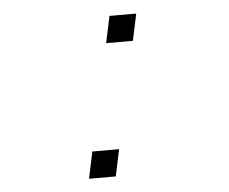

<svg xmlns="http://www.w3.org/2000/svg" viewBox="-41 -525 683 572"><g transform="rotate(-5 300.0 -239.0)"><path d="M203 0 220 -80H300L283 0ZM289 -398 306 -478H386L369 -398Z"/></g></svg>

Font: Geist Mono Thin
Style: Italic
Weight: 100
Italic angle: -12°
Monospace: yes
Designer: Basement.studio, Andrés Briganti, Mateo Zaragoza
Foundry: Basement.studio, Vercel, Andrés Briganti, Guido Ferreyra, Mateo Zaragoza
Version: Version 1.500; ttfautohint (v1.8.4.7-5d5b)